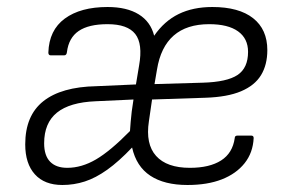

<svg xmlns="http://www.w3.org/2000/svg" viewBox="-20 -516 826 548"><path d="M158 12Q107 12 79.5 -18.5Q52 -49 52 -104Q52 -186 103.5 -227Q155 -268 255 -270L368 -275L377 -329Q388 -391 366 -419Q344 -447 287 -447Q233 -447 204.5 -427.5Q176 -408 171 -367Q170 -358 163 -358H125Q118 -358 118 -366Q120 -430 165 -463Q210 -496 287 -496Q342 -496 376 -475Q410 -454 420 -414Q449 -456 490 -476Q531 -496 586 -496Q662 -496 702.5 -464Q743 -432 743 -373Q743 -331 725 -301.5Q707 -272 668 -255.5Q629 -239 566 -237L414 -232L405 -170Q395 -105 425.5 -71Q456 -37 522 -37Q578 -37 611 -58Q644 -79 650 -122Q650 -129 658 -129H697Q704 -129 704 -122Q702 -80 678 -50Q654 -20 613 -4Q572 12 515 12Q449 12 409 -14.5Q369 -41 357 -95Q319 -55 286 -31.5Q253 -8 222 2Q191 12 158 12ZM172 -37Q213 -37 254 -61Q295 -85 351 -142Q352 -155 353 -168.5Q354 -182 356 -198L361 -232L253 -227Q179 -224 142.5 -194.5Q106 -165 106 -107Q106 -72 123 -54.5Q140 -37 172 -37ZM421 -276 559 -280Q628 -282 658 -302Q688 -322 688 -368Q688 -406 659.5 -426.5Q631 -447 577 -447Q449 -447 428 -317Z"/></svg>

Font: Sofia Sans Light
Style: Italic
Weight: 300
Italic angle: -9°
Version: Version 4.100-B